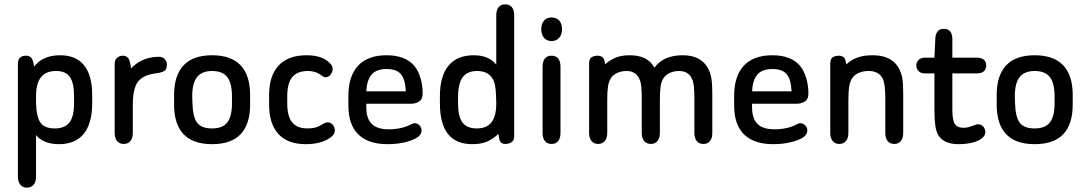

<svg xmlns="http://www.w3.org/2000/svg" viewBox="-20 -650 4972 879"><path d="M136 -345Q132 -376 123 -385.5Q114 -395 101 -395Q62 -395 62 -359V159Q62 182 73 195.5Q84 209 103 209Q123 209 134 195.5Q145 182 145 159V-32Q160 -12 187 -1Q214 10 250 10Q325 10 363.5 -37.5Q402 -85 402 -177V-215Q402 -305 365 -351Q328 -397 255 -397Q176 -397 136 -345ZM145 -178V-209Q145 -268 167.5 -296.5Q190 -325 237 -325Q281 -325 300 -297.5Q319 -270 319 -209V-176Q319 -117 298 -89.5Q277 -62 231 -62Q185 -62 166 -87.5Q147 -113 145 -178Z M580 -337Q576 -373 567 -384Q558 -395 543 -395Q526 -395 515.5 -385Q505 -375 505 -358V-41Q505 -18 516 -4.5Q527 9 546 9Q566 9 577 -4.5Q588 -18 588 -41V-171Q588 -246 612.5 -277Q637 -308 699 -315Q720 -318 732 -325Q744 -332 744 -354Q744 -370 734 -380Q724 -390 708 -390Q631 -390 580 -337Z M777 -215V-171Q777 -81 820.5 -35.5Q864 10 951 10Q1038 10 1081.5 -35.5Q1125 -81 1125 -171V-215Q1125 -305 1081.5 -351Q1038 -397 951 -397Q864 -397 820.5 -351Q777 -305 777 -215ZM1042 -209V-177Q1042 -117 1020.5 -89.5Q999 -62 951 -62Q903 -62 883 -87.5Q863 -113 861 -178L860 -209Q860 -269 882 -297Q904 -325 951 -325Q999 -325 1020.5 -297Q1042 -269 1042 -209Z M1212 -215V-171Q1212 -82 1255 -36Q1298 10 1379 10Q1453 10 1495 -22Q1513 -35 1513 -53Q1513 -67 1503.5 -78.5Q1494 -90 1479 -90Q1472 -90 1461 -84Q1443 -72 1426.5 -67Q1410 -62 1388 -62Q1340 -62 1317.5 -90Q1295 -118 1295 -177V-209Q1295 -269 1318 -297Q1341 -325 1390 -325Q1426 -325 1451 -305Q1458 -300 1462 -298Q1466 -296 1470 -296Q1484 -296 1493.5 -308.5Q1503 -321 1503 -334Q1503 -349 1490 -361Q1471 -380 1445 -388.5Q1419 -397 1383 -397Q1300 -397 1256 -350.5Q1212 -304 1212 -215Z M1657 -175H1859Q1883 -175 1899 -185.5Q1915 -196 1915 -221Q1915 -259 1905 -292.5Q1895 -326 1878 -347Q1837 -397 1750 -397Q1664 -397 1619.5 -349.5Q1575 -302 1575 -211V-167Q1575 -79 1620.5 -34.5Q1666 10 1754 10Q1798 10 1835 1Q1872 -8 1894 -23Q1902 -30 1906 -37Q1910 -44 1910 -52Q1910 -66 1900.5 -76Q1891 -86 1877 -86Q1872 -86 1864 -82Q1843 -70 1816 -64Q1789 -58 1760 -58Q1707 -58 1682 -82.5Q1657 -107 1657 -159ZM1838 -232H1657Q1660 -285 1682 -309.5Q1704 -334 1750 -334Q1795 -334 1815 -311Q1835 -288 1838 -232Z M2252 -354Q2218 -397 2149 -397Q2073 -397 2033.5 -349.5Q1994 -302 1994 -211V-177Q1994 -83 2031 -36.5Q2068 10 2142 10Q2181 10 2208 -1Q2235 -12 2262 -37Q2265 -8 2272 0.5Q2279 9 2293 9Q2310 9 2322 1Q2334 -7 2334 -27V-580Q2334 -604 2323.5 -617Q2313 -630 2293 -630Q2273 -630 2262.5 -617Q2252 -604 2252 -580ZM2251 -209 2252 -177Q2252 -118 2230 -90Q2208 -62 2163 -62Q2118 -62 2097.5 -89Q2077 -116 2077 -176V-204Q2077 -267 2098 -296Q2119 -325 2164 -325Q2212 -325 2233 -293Q2242 -280 2246 -261Q2250 -242 2251 -209Z M2505 -570Q2484 -570 2471 -556Q2458 -542 2458 -516Q2458 -491 2471 -476.5Q2484 -462 2505 -462Q2527 -462 2540 -477Q2553 -492 2553 -516Q2553 -542 2540 -556Q2527 -570 2505 -570ZM2464 -41Q2464 -18 2474.5 -4.5Q2485 9 2505 9Q2525 9 2535.5 -4.5Q2546 -18 2546 -41V-345Q2546 -369 2535.5 -382Q2525 -395 2505 -395Q2485 -395 2474.5 -382Q2464 -369 2464 -345Z M2750 -356Q2748 -381 2738.5 -388Q2729 -395 2717 -395Q2700 -395 2688.5 -388Q2677 -381 2677 -358V-41Q2677 -18 2688 -4.5Q2699 9 2718 9Q2738 9 2749 -4.5Q2760 -18 2760 -41V-192Q2760 -231 2763.5 -254Q2767 -277 2776 -291Q2786 -307 2805 -316Q2824 -325 2849 -325Q2893 -325 2909 -284Q2914 -273 2916 -252Q2918 -231 2918 -201V-41Q2918 -18 2929 -4.5Q2940 9 2960 9Q2979 9 2990 -4.5Q3001 -18 3001 -41V-195Q3001 -232 3004.5 -255Q3008 -278 3017 -291Q3027 -307 3046 -316Q3065 -325 3089 -325Q3112 -325 3127.5 -314.5Q3143 -304 3151 -282Q3159 -259 3159 -201V-41Q3159 -18 3169.5 -4.5Q3180 9 3200 9Q3220 9 3230.5 -4.5Q3241 -18 3241 -41V-208Q3241 -245 3239.5 -268.5Q3238 -292 3233 -308Q3208 -397 3104 -397Q3062 -397 3029.5 -383Q2997 -369 2976 -340Q2946 -397 2863 -397Q2827 -397 2801 -387Q2775 -377 2750 -356Z M3423 -175H3625Q3649 -175 3665 -185.5Q3681 -196 3681 -221Q3681 -259 3671 -292.5Q3661 -326 3644 -347Q3603 -397 3516 -397Q3430 -397 3385.5 -349.5Q3341 -302 3341 -211V-167Q3341 -79 3386.5 -34.5Q3432 10 3520 10Q3564 10 3601 1Q3638 -8 3660 -23Q3668 -30 3672 -37Q3676 -44 3676 -52Q3676 -66 3666.5 -76Q3657 -86 3643 -86Q3638 -86 3630 -82Q3609 -70 3582 -64Q3555 -58 3526 -58Q3473 -58 3448 -82.5Q3423 -107 3423 -159ZM3604 -232H3423Q3426 -285 3448 -309.5Q3470 -334 3516 -334Q3561 -334 3581 -311Q3601 -288 3604 -232Z M3854 -355Q3852 -380 3842.5 -387.5Q3833 -395 3822 -395Q3804 -395 3792.5 -388Q3781 -381 3781 -358V-41Q3781 -18 3792 -4.5Q3803 9 3822 9Q3842 9 3853 -4.5Q3864 -18 3864 -41V-192Q3864 -232 3868 -255Q3872 -278 3882 -293Q3892 -308 3912 -316.5Q3932 -325 3957 -325Q4006 -325 4023 -286Q4028 -274 4030.5 -252.5Q4033 -231 4033 -201V-41Q4033 -18 4043.5 -4.5Q4054 9 4074 9Q4094 9 4104.5 -4.5Q4115 -18 4115 -41V-208Q4115 -244 4113.5 -269Q4112 -294 4107 -308Q4082 -397 3974 -397Q3935 -397 3906.5 -387Q3878 -377 3854 -355Z M4258 -314V-142Q4258 -103 4262 -75Q4266 -47 4276 -31Q4301 10 4368 10Q4403 10 4431 3Q4459 -4 4475 -16.5Q4491 -29 4491 -45Q4491 -60 4481.5 -70.5Q4472 -81 4457 -81Q4455 -81 4453.5 -81Q4452 -81 4450 -80Q4431 -73 4418 -69Q4405 -65 4392 -65Q4362 -65 4351 -83Q4340 -101 4340 -148V-314H4452Q4473 -314 4484 -323.5Q4495 -333 4495 -350Q4495 -367 4484 -376.5Q4473 -386 4452 -386H4340V-471Q4340 -494 4330 -506Q4320 -518 4301 -518Q4265 -518 4262 -474L4258 -386H4214Q4197 -386 4186 -376Q4175 -366 4175 -350Q4175 -334 4186 -324Q4197 -314 4214 -314Z M4543 -215V-171Q4543 -81 4586.5 -35.5Q4630 10 4717 10Q4804 10 4847.5 -35.5Q4891 -81 4891 -171V-215Q4891 -305 4847.5 -351Q4804 -397 4717 -397Q4630 -397 4586.5 -351Q4543 -305 4543 -215ZM4808 -209V-177Q4808 -117 4786.5 -89.5Q4765 -62 4717 -62Q4669 -62 4649 -87.5Q4629 -113 4627 -178L4626 -209Q4626 -269 4648 -297Q4670 -325 4717 -325Q4765 -325 4786.5 -297Q4808 -269 4808 -209Z"/></svg>

Font: Beiruti Medium
Style: Regular
Weight: 500
Designer: Arlette Boutros
Foundry: Boutros
Version: Version 1.41